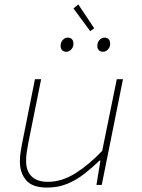

<svg xmlns="http://www.w3.org/2000/svg" viewBox="-20 -836 640 868"><path d="M193 12Q126 12 98 -21.5Q70 -55 70 -104Q70 -128 73 -147.5Q76 -167 80 -188L138 -478H166L108 -190Q104 -168 101 -148.5Q98 -129 98 -108Q98 -63 123 -38.5Q148 -14 196 -14Q259 -14 320 -52Q381 -90 442 -154L508 -478H536L440 0H416L434 -110H430Q397 -78 361 -50Q325 -22 284 -5Q243 12 193 12ZM280 -602Q268 -602 261 -609Q254 -616 254 -628Q254 -645 264 -655.5Q274 -666 286 -666Q298 -666 305 -659Q312 -652 312 -638Q312 -623 302 -612.5Q292 -602 280 -602ZM446 -602Q434 -602 427 -609Q420 -616 420 -628Q420 -645 430 -655.5Q440 -666 452 -666Q464 -666 471 -659Q478 -652 478 -638Q478 -623 468 -612.5Q458 -602 446 -602ZM388 -695 312 -798 334 -816 406 -708Z"/></svg>

Font: Source Code Pro ExtraLight ExtraLight
Style: Italic
Weight: 250
Italic angle: -11°
Monospace: yes
Version: Version 1.016;hotconv 1.0.116;makeotfexe 2.5.65601